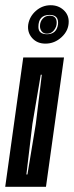

<svg xmlns="http://www.w3.org/2000/svg" viewBox="-29 -715 283 735"><path d="M145 -548Q113 -548 94 -569.5Q75 -591 79 -621Q84 -652 108.5 -673.5Q133 -695 165 -695Q194 -695 214 -677Q234 -659 234 -632Q234 -598 207 -573Q180 -548 145 -548ZM151 -584Q187 -584 193 -621Q197 -658 161 -658Q118 -658 118 -612Q118 -584 151 -584ZM151 -586Q138 -586 131 -594.5Q124 -603 124 -615Q124 -632 134.5 -643.5Q145 -655 161 -655Q188 -655 188 -628Q188 -612 177.5 -599Q167 -586 151 -586ZM-9 0 60 -495H216L147 0ZM72 -47H76L108 -240L131 -429H127L95 -240Z"/></svg>

Font: Alumni Sans Inline One
Style: Italic
Weight: 400
Italic angle: -8°
Designer: Robert E. Leuschke
Foundry: Robert E. Leuschke
Version: Version 1.100; ttfautohint (v1.8.3)